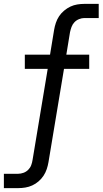

<svg xmlns="http://www.w3.org/2000/svg" viewBox="-53 -755 529 990"><path d="M-33 215V141H41Q54 141 68 136Q82 131 92.5 120.5Q103 110 108 96.5Q113 83 115 69L193 -400H75V-473H205L226 -601Q229 -619 235 -637Q241 -655 251.5 -671Q262 -687 277.5 -700Q293 -713 310 -721Q327 -729 345.5 -732Q364 -735 382 -735H456V-662H382Q369 -662 355 -656.5Q341 -651 331 -640.5Q321 -630 316 -616.5Q311 -603 308 -589L289 -473H407V-400H277L197 81Q194 99 188 117Q182 135 171.5 151Q161 167 146 180Q131 193 113.5 201Q96 209 77.5 212Q59 215 41 215Z"/></svg>

Font: Iosevka Etoile
Style: Italic
Weight: 400
Italic angle: -9°
Designer: Belleve Invis
Foundry: Belleve Invis
Version: Version 22.1.2; ttfautohint (v1.8.4)